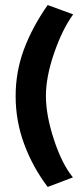

<svg xmlns="http://www.w3.org/2000/svg" viewBox="-20 -702 326 761"><path d="M169 39Q110 -39 76 -130.5Q42 -222 42 -321Q42 -418 75 -506.5Q108 -595 169 -682L270 -645Q227 -586 194.5 -491.5Q162 -397 162 -322Q162 -245 194 -148Q226 -51 269 1Z"/></svg>

Font: Palanquin Dark
Style: Regular
Weight: 400
Designer: Pria Ravichandran
Version: Version 1.001